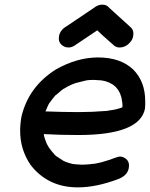

<svg xmlns="http://www.w3.org/2000/svg" viewBox="-20 -791 647 829"><path d="M316 18Q187 18 112 -79Q67 -145 67 -226Q67 -257 73 -289Q104 -417 221 -491Q313 -543 403 -543Q500 -543 555 -491Q607 -439 607 -354V-339Q607 -331 606 -322Q584 -208 318 -208Q242 -208 169 -212L170 -205L174 -191L182 -170L189 -158V-157Q202 -138 219 -120L224 -116L255 -96Q256 -96 257.5 -95Q259 -94 261 -93.5Q263 -93 264 -92Q277 -87 294 -83Q299 -83 301 -82L331 -80Q350 -80 369 -82Q374 -82 374 -83Q406 -83 484 -112Q492 -115 499 -115Q510 -115 523 -106Q537 -95 537 -77Q537 -71 536 -65Q530 -33 491 -18Q396 18 316 18ZM318 -307Q377 -307 439 -312Q443 -313 448 -313Q448 -314 450 -314Q481 -317 507 -327H508Q509 -330 509 -335Q509 -346 505 -365V-367Q505 -369 504 -370V-371Q499 -389 493 -397V-398Q487 -408 479 -416L477 -418Q466 -428 454 -433L450 -435Q434 -442 417 -444L386 -446Q364 -446 353 -444L321 -436Q291 -430 256 -408Q253 -408 249 -403H248Q240 -397 233 -390L218 -378Q203 -360 195 -348L194 -347Q194 -346 193 -346Q187 -336 183.5 -326.5Q180 -317 176 -310Q259 -307 318 -307ZM422 -771Q441 -771 453 -756L540 -677Q556 -665 556 -646Q556 -641 555 -635Q553 -622 544 -611Q524 -586 496 -586Q484 -586 474 -593Q408 -651 400 -660Q399 -659 300 -593Q288 -586 276 -586Q269 -586 262 -588Q234 -599 234 -625Q234 -630 235 -636Q240 -662 268 -678L384 -756Q402 -771 422 -771Z"/></svg>

Font: Bad Comic
Style: Italic
Weight: 400
Italic angle: -11°
Designer: GGBotNet
Foundry: GGBotNet
Version: 0.95